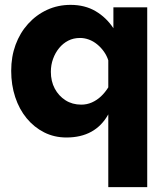

<svg xmlns="http://www.w3.org/2000/svg" viewBox="-20 -555 680 789"><path d="M253 10Q203 10 161.5 -11Q120 -32 89.5 -69Q59 -106 42.5 -156Q26 -206 26 -264Q26 -322 44 -371Q62 -420 95.5 -457Q129 -494 173.5 -514.5Q218 -535 270 -535Q329 -535 373 -509Q417 -483 446 -439V-525H585V214H425V-85Q372 10 253 10ZM314 -125Q337 -125 357.5 -134Q378 -143 395 -159Q412 -175 425 -196V-307Q419 -326 407 -343Q395 -360 379 -373Q363 -386 345 -392.5Q327 -399 309 -399Q282 -399 260.5 -388Q239 -377 223 -357.5Q207 -338 198 -313Q189 -288 189 -260Q189 -221 205 -191Q221 -161 249 -143Q277 -125 314 -125Z"/></svg>

Font: Raleway Thin ExtraBold
Style: Regular
Weight: 800
Version: Version 4.026